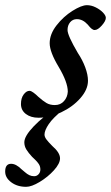

<svg xmlns="http://www.w3.org/2000/svg" viewBox="-108 -441 429 742"><path d="M-27 -39Q-27 -62 -16.5 -76Q-6 -90 6 -90Q12 -90 21.5 -83Q31 -76 40 -67Q58 -51 71.5 -43Q85 -35 104 -35Q126 -35 139.5 -50.5Q153 -66 154 -87Q154 -123 119 -182Q84 -240 84 -274Q84 -309 110.5 -343Q137 -377 172 -399Q207 -421 228 -421Q245 -421 262 -412.5Q279 -404 290 -392.5Q301 -381 301 -372Q301 -360 285.5 -342.5Q270 -325 258 -325Q252 -325 246 -330Q240 -335 236.5 -339.5Q233 -344 231 -346Q212 -367 189 -367Q173 -367 163 -355Q153 -343 153 -325Q153 -304 193 -236Q211 -209 221.5 -180.5Q232 -152 232 -129Q232 -95 202.5 -61.5Q173 -28 128.5 -7Q84 14 41 14Q11 14 -8 -0.5Q-27 -15 -27 -39ZM-88 222Q-88 192 -65 192Q-46 192 -25 213Q-21 216 -12 224Q-3 232 5.5 236Q14 240 24 240Q34 240 41 232.5Q48 225 48 214Q48 202 42 193Q36 184 27.5 176Q19 168 16 165Q2 150 -6 137Q-14 124 -14 109Q-14 85 22.5 47Q59 9 103 -17H136Q97 14 80.5 38.5Q64 63 64 79Q64 88 71.5 98Q79 108 94 123Q124 149 124 171Q124 191 100.5 217Q77 243 45.5 262Q14 281 -7 281Q-41 281 -64.5 263.5Q-88 246 -88 222Z"/></svg>

Font: EB Garamond Medium
Style: Italic
Weight: 500
Italic angle: -17.2°
Designer: Georg Duffner and Octavio Pardo
Foundry: Georg Duffner
Version: Version 1.000